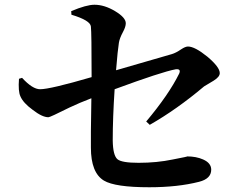

<svg xmlns="http://www.w3.org/2000/svg" viewBox="-20 -792 1040 809"><path d="M596 -280Q691 -393 735 -482Q744 -503 720 -500Q661 -489 463 -416Q455 -296 455 -200Q456 -137 475 -121Q493 -106 564 -106Q641 -106 708 -120Q776 -133 768 -133Q807 -133 836 -120Q870 -105 870 -77Q870 -39 819 -26Q729 -3 609 -3Q465 -3 418 -31Q363 -64 363 -170Q362 -202 365 -378Q315 -359 273 -339Q191 -298 184 -298Q158 -298 118 -329Q78 -358 66 -386Q56 -407 60 -460L73 -464Q117 -416 149 -416Q191 -416 366 -467Q366 -654 363 -680Q361 -706 281 -730L280 -745Q344 -772 378 -772Q420 -772 465 -745Q510 -718 510 -694Q510 -679 498 -657Q484 -631 481 -612Q476 -582 469 -496L704 -564Q721 -569 743 -584Q761 -596 772 -596Q801 -596 854 -553Q906 -509 906 -484Q906 -468 880 -452L840 -428Q725 -331 611 -266Z"/></svg>

Font: Source Han Serif JP
Style: Bold
Weight: 700
Designer: Ryoko NISHIZUKA  (kana & ideographs); Frank Grießhammer (Latin, Greek & Cyrillic); Wenlong ZHANG  (bopomofo); Sandoll Co
Foundry: Adobe Systems Incorporated
Version: Version 1.000;PS 1;hotconv 16.6.53;makeotf.lib2.5.65590